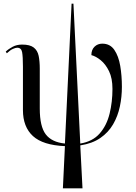

<svg xmlns="http://www.w3.org/2000/svg" viewBox="-20 -780 735 1038"><path d="M320 238 331 10Q212 5 158 -44.5Q104 -94 104 -185V-420Q104 -474 99.5 -498Q95 -522 73 -522Q64 -522 49.5 -515.5Q35 -509 17 -492L11 -501Q27 -516 49 -527.5Q71 -539 100 -539Q142 -539 162.5 -523Q183 -507 189 -478Q195 -449 195 -408V-193Q195 -96 227.5 -53.5Q260 -11 331 -4L367 -760H377L414 -4Q481 -15 519 -58.5Q557 -102 572.5 -165.5Q588 -229 588 -299Q588 -357 569.5 -395Q551 -433 524.5 -454.5Q498 -476 474 -482Q474 -511 491 -527.5Q508 -544 533 -544Q575 -544 598 -510.5Q621 -477 630 -424Q639 -371 639 -310Q639 -256 628 -204Q617 -152 591.5 -108Q566 -64 522.5 -34Q479 -4 414 6L426 238Z"/></svg>

Font: Noto Serif Display SemiCondensed
Style: Regular
Weight: 400
Width: 4
Designer: Monotype Design Team
Foundry: Monotype Imaging Inc.
Version: Version 2.009